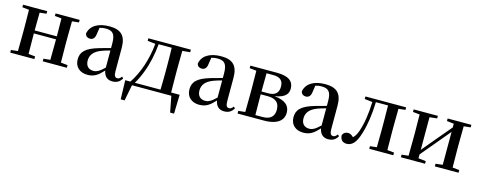

<svg xmlns="http://www.w3.org/2000/svg" viewBox="-32 -1204 5079 2041"><g transform="rotate(15 2507.5 -183.5)"><path d="M398 -499 472 -492C473 -437 474 -356 474 -295H230L232 -491L306 -499V-527H40V-499L115 -491C116 -435 117 -351 117 -296V-232C117 -177 116 -93 115 -37L40 -29V0H306V-29L232 -37C231 -93 230 -181 230 -262H474C474 -180 473 -93 472 -36L398 -29V0H663V-29L588 -37L586 -232V-296L588 -491L663 -499V-527H398Z M1166 15C1215 15 1248 -4 1271 -46L1255 -61C1237 -38 1226 -31 1210 -31C1185 -31 1172 -47 1172 -100V-356C1172 -488 1115 -543 989 -543C860 -543 781 -490 766 -404C772 -376 792 -362 820 -362C849 -362 873 -380 878 -428L889 -500C912 -507 933 -510 954 -510C1032 -510 1063 -480 1063 -372V-324C1022 -313 979 -302 943 -291C799 -250 751 -199 751 -117C751 -33 810 16 892 16C967 16 1009 -16 1065 -77C1076 -19 1108 15 1166 15ZM1063 -109C1008 -55 976 -41 943 -41C892 -41 857 -71 857 -133C857 -194 892 -238 969 -268C994 -278 1028 -288 1063 -297Z M1419 -499 1506 -489C1489 -309 1432 -150 1354 -33H1297L1303 176H1346L1380 0H1813L1847 176H1890L1896 -33H1802L1800 -232V-296L1802 -491L1887 -499V-527H1419ZM1685 -33H1402C1429 -75 1451 -125 1471 -177C1508 -273 1531 -382 1541 -494H1685C1687 -438 1688 -351 1688 -296V-232C1688 -176 1687 -90 1685 -33Z M2396 15C2445 15 2478 -4 2501 -46L2485 -61C2467 -38 2456 -31 2440 -31C2415 -31 2402 -47 2402 -100V-356C2402 -488 2345 -543 2219 -543C2090 -543 2011 -490 1996 -404C2002 -376 2022 -362 2050 -362C2079 -362 2103 -380 2108 -428L2119 -500C2142 -507 2163 -510 2184 -510C2262 -510 2293 -480 2293 -372V-324C2252 -313 2209 -302 2173 -291C2029 -250 1981 -199 1981 -117C1981 -33 2040 16 2122 16C2197 16 2239 -16 2295 -77C2306 -19 2338 15 2396 15ZM2293 -109C2238 -55 2206 -41 2173 -41C2122 -41 2087 -71 2087 -133C2087 -194 2122 -238 2199 -268C2224 -278 2258 -288 2293 -297Z M2615 0H2830C2992 0 3045 -68 3045 -141C3045 -217 3000 -267 2874 -280C2991 -298 3020 -346 3020 -401C3020 -478 2968 -527 2836 -527H2542V-499L2617 -491C2618 -435 2619 -351 2619 -296V-232C2619 -177 2618 -93 2617 -37L2542 -29V0ZM2729 -493H2803C2881 -493 2914 -459 2914 -395C2914 -326 2877 -292 2800 -292H2727ZM2727 -261H2803C2898 -261 2935 -218 2935 -145C2935 -73 2894 -33 2808 -33H2729L2727 -232Z M3541 15C3590 15 3623 -4 3646 -46L3630 -61C3612 -38 3601 -31 3585 -31C3560 -31 3547 -47 3547 -100V-356C3547 -488 3490 -543 3364 -543C3235 -543 3156 -490 3141 -404C3147 -376 3167 -362 3195 -362C3224 -362 3248 -380 3253 -428L3264 -500C3287 -507 3308 -510 3329 -510C3407 -510 3438 -480 3438 -372V-324C3397 -313 3354 -302 3318 -291C3174 -250 3126 -199 3126 -117C3126 -33 3185 16 3267 16C3342 16 3384 -16 3440 -77C3451 -19 3483 15 3541 15ZM3438 -109C3383 -55 3351 -41 3318 -41C3267 -41 3232 -71 3232 -133C3232 -194 3267 -238 3344 -268C3369 -278 3403 -288 3438 -297Z M4064 0H4256V-29L4181 -37C4180 -93 4179 -177 4179 -232V-296C4179 -351 4180 -435 4181 -491L4256 -499V-527H3808V-499L3894 -489C3890 -358 3873 -248 3842 -158C3828 -118 3813 -93 3792 -74C3772 -94 3754 -105 3732 -105C3704 -105 3683 -93 3671 -66C3671 -16 3700 11 3743 11C3800 11 3845 -27 3880 -148C3909 -241 3927 -360 3931 -497H4065L4067 -296V-232L4065 -37L3991 -29V0Z M4713 -499 4790 -490V-449L4640 -271L4523 -131V-490L4605 -499V-527H4339V-499L4414 -491C4415 -435 4416 -351 4416 -296V-232C4416 -177 4415 -93 4414 -37L4339 -29V0H4605V-29L4523 -38V-81L4668 -254L4790 -400V-38L4713 -29V0H4974V-29L4899 -37L4897 -232V-296L4899 -491L4974 -499V-527H4713Z"/></g></svg>

Font: GenKiMin2 TW SB
Style: Regular
Weight: 600
Version: Version 2.100;PS 2.1;hotconv 16.6.51;makeotf.lib2.5.65220 DE